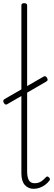

<svg xmlns="http://www.w3.org/2000/svg" viewBox="-20 -1166 340 1203"><path d="M191 17Q157 17 135.5 -7Q114 -31 114 -80V-1131Q114 -1139 118 -1142.5Q122 -1146 131 -1146Q141 -1146 145.5 -1142.5Q150 -1139 150 -1131V-93Q150 -57 160.5 -37.5Q171 -18 197 -18Q208 -18 219.5 -21Q231 -24 242 -32Q253 -40 265 -53Q270 -59 275.5 -60Q281 -61 286 -55Q291 -51 292.5 -46Q294 -41 290 -35Q279 -20 263 -8Q247 4 228.5 10.5Q210 17 191 17ZM25 -513Q18 -509 13.5 -511.5Q9 -514 4 -521Q0 -529 0.5 -534.5Q1 -540 8 -545L253 -686Q261 -690 266 -687.5Q271 -685 275 -677Q279 -670 278.5 -665Q278 -660 270 -655Z"/></svg>

Font: Playwrite BR Thin
Style: Regular
Weight: 250
Version: Version 1.003